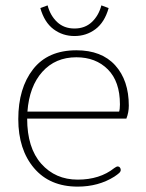

<svg xmlns="http://www.w3.org/2000/svg" viewBox="-20 -684 544 714"><path d="M130 -654 157 -664Q167 -626 192.5 -602Q218 -578 257 -578Q296 -578 321.5 -602Q347 -626 357 -664L384 -654Q369 -601 335 -575.5Q301 -550 257 -550Q213 -550 179 -575.5Q145 -601 130 -654ZM48 -241Q48 -356 103 -426.5Q158 -497 264 -497Q358 -497 408.5 -441Q459 -385 459 -291Q459 -266 450 -243H81Q81 -134 133.5 -75Q186 -16 269 -16Q351 -16 405 -59Q413 -65 418 -65Q423 -65 426 -61Q429 -57 429 -52Q429 -46 423 -40.5Q417 -35 405 -27Q346 10 269 10Q165 10 106.5 -59Q48 -128 48 -241ZM423 -269Q426 -278 426 -296Q426 -381 381 -426Q336 -471 264 -471Q186 -471 137.5 -417Q89 -363 82 -269Z"/></svg>

Font: Maitree ExtraLight
Style: Regular
Weight: 250
Designer: CadsonDemak Team
Foundry: CadsonDemak
Version: Version 1.002